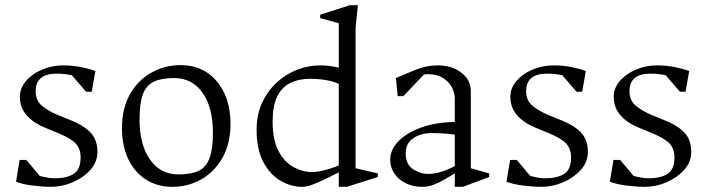

<svg xmlns="http://www.w3.org/2000/svg" viewBox="-20 -713 2740 743"><path d="M177 10Q146 10 106 5Q66 0 42 -10L56 -94H82L134 -32Q143 -30 159 -26.5Q175 -23 191 -23Q238 -23 265 -40Q292 -57 292 -104Q292 -136 274 -156.5Q256 -177 205 -198L154 -219Q108 -238 82.5 -267.5Q57 -297 57 -339Q57 -372 80.5 -399.5Q104 -427 142.5 -443.5Q181 -460 225 -460Q262 -460 295.5 -453Q329 -446 349 -438L335 -358H313L258 -422Q248 -424 233.5 -426Q219 -428 199 -428Q118 -428 118 -360Q118 -323 144 -302.5Q170 -282 204 -268L253 -248Q302 -229 329.5 -201Q357 -173 357 -125Q357 -86 329.5 -55.5Q302 -25 261 -7.5Q220 10 177 10Z M646 10Q589 10 545 -18Q501 -46 476.5 -97Q452 -148 452 -217Q452 -294 483 -348.5Q514 -403 566 -432Q618 -461 679 -461Q737 -461 780 -433Q823 -405 847.5 -353.5Q872 -302 872 -233Q872 -157 841 -102.5Q810 -48 759 -19Q708 10 646 10ZM671 -38Q720 -38 749 -52Q778 -66 791 -101.5Q804 -137 804 -199Q804 -297 764 -354Q724 -411 653 -411Q605 -411 575.5 -397Q546 -383 533 -348.5Q520 -314 520 -251Q520 -153 560.5 -95.5Q601 -38 671 -38Z M1189 -47Q1203 -47 1221.5 -51Q1240 -55 1259 -61Q1278 -67 1291 -73V-388Q1272 -398 1242 -403Q1212 -408 1180 -408Q1135 -408 1102.5 -391.5Q1070 -375 1052.5 -339Q1035 -303 1035 -243Q1035 -171 1058 -128Q1081 -85 1116.5 -66Q1152 -47 1189 -47ZM1149 10Q1107 10 1066.5 -13Q1026 -36 999.5 -85Q973 -134 973 -211Q973 -268 993.5 -313.5Q1014 -359 1049 -392Q1084 -425 1128 -442.5Q1172 -460 1219 -460Q1239 -460 1257.5 -457.5Q1276 -455 1291 -451V-623L1219 -643V-656L1334 -693H1365L1356 -606V-62L1442 -42V-28L1322 10H1291V-46Q1258 -29 1231.5 -16.5Q1205 -4 1185 3Q1165 10 1149 10Z M1613 10Q1579 10 1551 -3.5Q1523 -17 1506.5 -41Q1490 -65 1490 -95Q1490 -133 1521 -165.5Q1552 -198 1608.5 -219Q1665 -240 1740 -241V-331Q1740 -353 1729 -374.5Q1718 -396 1694.5 -411Q1671 -426 1634 -426Q1633 -426 1627.5 -425.5Q1622 -425 1620 -424L1541 -341H1519L1512 -411Q1552 -428 1578.5 -439Q1605 -450 1627.5 -455Q1650 -460 1677 -460Q1709 -460 1737.5 -448Q1766 -436 1784 -413.5Q1802 -391 1802 -359V-62L1873 -42V-28L1771 10H1740V-42Q1720 -30 1699.5 -18Q1679 -6 1658 2Q1637 10 1613 10ZM1638 -40Q1659 -40 1683.5 -47Q1708 -54 1740 -70V-192Q1727 -194 1703 -196Q1679 -198 1651 -198Q1608 -198 1579 -178Q1550 -158 1550 -120Q1550 -77 1578 -58.5Q1606 -40 1638 -40Z M2075 10Q2044 10 2004 5Q1964 0 1940 -10L1954 -94H1980L2032 -32Q2041 -30 2057 -26.5Q2073 -23 2089 -23Q2136 -23 2163 -40Q2190 -57 2190 -104Q2190 -136 2172 -156.5Q2154 -177 2103 -198L2052 -219Q2006 -238 1980.5 -267.5Q1955 -297 1955 -339Q1955 -372 1978.5 -399.5Q2002 -427 2040.5 -443.5Q2079 -460 2123 -460Q2160 -460 2193.5 -453Q2227 -446 2247 -438L2233 -358H2211L2156 -422Q2146 -424 2131.5 -426Q2117 -428 2097 -428Q2016 -428 2016 -360Q2016 -323 2042 -302.5Q2068 -282 2102 -268L2151 -248Q2200 -229 2227.5 -201Q2255 -173 2255 -125Q2255 -86 2227.5 -55.5Q2200 -25 2159 -7.5Q2118 10 2075 10Z M2475 10Q2444 10 2404 5Q2364 0 2340 -10L2354 -94H2380L2432 -32Q2441 -30 2457 -26.5Q2473 -23 2489 -23Q2536 -23 2563 -40Q2590 -57 2590 -104Q2590 -136 2572 -156.5Q2554 -177 2503 -198L2452 -219Q2406 -238 2380.5 -267.5Q2355 -297 2355 -339Q2355 -372 2378.5 -399.5Q2402 -427 2440.5 -443.5Q2479 -460 2523 -460Q2560 -460 2593.5 -453Q2627 -446 2647 -438L2633 -358H2611L2556 -422Q2546 -424 2531.5 -426Q2517 -428 2497 -428Q2416 -428 2416 -360Q2416 -323 2442 -302.5Q2468 -282 2502 -268L2551 -248Q2600 -229 2627.5 -201Q2655 -173 2655 -125Q2655 -86 2627.5 -55.5Q2600 -25 2559 -7.5Q2518 10 2475 10Z"/></svg>

Font: Ancizar Serif Light
Style: Regular
Weight: 300
Designer: Cesar Puertas, Viviana Monsalve, Julian Moncada, Julian Prieto, Jose Castro, Felipe Aragon, Mariel Hernandez, Sara Alarc
Version: Version 8.100